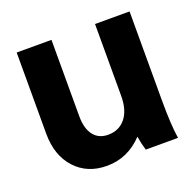

<svg xmlns="http://www.w3.org/2000/svg" viewBox="-99 -620 748 732"><g transform="rotate(-20 275.5 -254.0)"><path d="M506.8 0H376Q367.2 -28.3 362.8 -57.1Q301.3 7.8 216.8 7.8Q137.2 7.8 88.6 -45.4Q40 -98.6 40 -187V-516.1H181.2V-206.1Q181.2 -156.2 202.1 -129.2Q223.1 -102.1 261.2 -102.1Q305.7 -102.1 331.8 -134.3Q357.9 -166.5 357.9 -225.1V-516.1H498V-155.8Q498 -54.2 506.8 0Z"/></g></svg>

Font: LT Superior
Style: Bold
Weight: 400
Designer: Daniel Lyons
Foundry: LyonsType
Version: Version 1.000